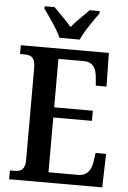

<svg xmlns="http://www.w3.org/2000/svg" viewBox="-61 -975 680 1019"><g transform="rotate(5 279.0 -465.5)"><path d="M228 -771H336C354 -816 401 -880 428 -918V-931H375C349 -903 307 -866 281 -833C255 -866 214 -903 188 -931H135V-918C162 -880 209 -816 228 -771ZM27 0H523L528 -179H472L466 -135C460 -91 440 -55 391 -55H232V-347H438V-401H232V-659H368C417 -659 434 -626 438 -579L442 -535H499L496 -714H27V-667H52C82 -667 108 -659 108 -601V-108C108 -60 86 -47 53 -47H27Z"/></g></svg>

Font: Noto Serif Sinhala Condensed SemiBold
Style: Regular
Weight: 600
Width: 3
Designer: Jelle Bosma - Monotype Design Team
Foundry: Monotype Imaging Inc.
Version: Version 2.007